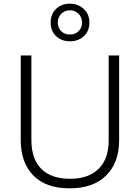

<svg xmlns="http://www.w3.org/2000/svg" viewBox="-20 -1016 762 1046"><path d="M629 -252Q629 -130 558.5 -60Q488 10 359 10Q230 10 161.5 -60Q93 -130 93 -254V-714H151V-254Q151 -150 205 -96Q259 -42 362 -42Q463 -42 517.5 -96.5Q572 -151 572 -248V-714H629ZM361 -791Q316 -791 286 -818.5Q256 -846 256 -894Q256 -940 286 -968Q316 -996 361 -996Q405 -996 436 -967.5Q467 -939 467 -894Q467 -846 436.5 -818.5Q406 -791 361 -791ZM361 -828Q390 -828 408.5 -846.5Q427 -865 427 -894Q427 -922 407.5 -941Q388 -960 361 -960Q333 -960 314 -941Q295 -922 295 -894Q295 -865 313 -846.5Q331 -828 361 -828Z"/></svg>

Font: RS Noto Sans Light
Style: Regular
Weight: 300
Designer: Monotype Design Team
Foundry: Monotype Imaging Inc.
Version: Version 3.10